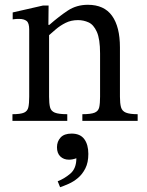

<svg xmlns="http://www.w3.org/2000/svg" viewBox="-20 -505 616 802"><path d="M555 0H324V-28Q360 -28 375.5 -34.5Q391 -41 394.5 -57Q398 -73 398 -101V-282Q398 -342 384.5 -372Q371 -402 350 -411.5Q329 -421 306 -421Q277 -421 254 -409.5Q231 -398 212.5 -382Q194 -366 178 -352L171 -401H186Q227 -437 263.5 -461Q300 -485 347 -485Q415 -485 448 -439Q481 -393 481 -307V-101Q481 -73 485.5 -57Q490 -41 506 -34.5Q522 -28 555 -28ZM261 0H32V-28Q66 -28 80.5 -34.5Q95 -41 98.5 -57Q102 -73 102 -101V-382Q102 -409 91 -417.5Q80 -426 60 -426Q47 -426 40 -425Q33 -424 33 -424V-453L160 -482H183L182 -390L185 -369V-101Q185 -73 189 -57Q193 -41 209 -34.5Q225 -28 261 -28ZM231 277 221 252Q248 242 273.5 220.5Q299 199 299 156Q283 162 268 162Q246 162 232 148.5Q218 135 218 110Q218 86 233 69.5Q248 53 279 53Q315 53 332 76Q349 99 349 138Q349 174 336.5 198.5Q324 223 305.5 238.5Q287 254 266.5 263Q246 272 231 277Z"/></svg>

Font: STIX Two Text
Style: Regular
Weight: 400
Designer: Ross Mills, John Hudson & Paul Hanslow, Tiro Typeworks Ltd; with prior portions MicroPress Inc., and Coen Hoffman.
Foundry: Tiro Typeworks Ltd
Version: Version 2.13 b171